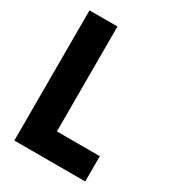

<svg xmlns="http://www.w3.org/2000/svg" viewBox="-194 -925 953 1046"><g transform="rotate(30 282.0 -402.5)"><path d="M60 -812 59 -811V6L60 7H504L505 6V-151L504 -152H235V-811L234 -812Z"/></g></svg>

Font: Hussar Woodtype
Style: SeBd
Weight: 900
Foundry: Cannot Into Space Fonts
Version: Version 1.07